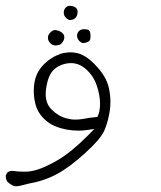

<svg xmlns="http://www.w3.org/2000/svg" viewBox="-41 -340 561 669"><path d="M229.5 -298.3Q229.5 -315.9 207.5 -319.3Q205.1 -319.8 202.1 -319.8Q194.3 -319.8 187.7 -313.2Q181.2 -306.6 181.2 -296.1Q181.2 -285.6 188.5 -278.3Q195.8 -271 203.1 -270Q226.1 -272 229 -293.5Q229.5 -295.9 229.5 -298.3ZM269.5 -233.9Q266.1 -236.8 261 -237.5Q255.9 -238.3 252 -238.3Q240.7 -238.3 234.4 -231.9Q227.5 -225.1 227.5 -215.3Q227.5 -205.1 235.8 -196.8Q241.7 -190.9 248 -189.9Q262.7 -190.9 270.5 -197.3Q274.4 -201.7 274.4 -215.1Q274.4 -228.5 269.5 -233.9ZM147.5 -182.1Q150.4 -181.6 153.3 -181.6Q156.2 -181.6 160.2 -182.6Q168.9 -183.6 173.8 -189Q183.1 -199.7 183.1 -210.4Q183.1 -218.3 177.2 -224.1Q169.4 -231.9 156.7 -234.4Q154.3 -235.4 151.9 -235.4Q143.6 -235.4 136.2 -228.5L134.3 -226.6Q126 -218.3 126 -208.5Q126 -197.8 134.3 -189.5Q140.1 -183.6 147.5 -182.1ZM190.4 72.3Q161.6 64.9 138.2 41Q118.2 21 118.2 -12.7Q118.2 -21.5 119.6 -30.8Q126 -76.7 145.3 -95.9Q164.6 -115.2 196.8 -119.6Q201.7 -120.1 206.5 -120.1Q234.4 -120.1 257.8 -99.6Q284.7 -76.2 295.9 -42.5Q307.6 -7.8 307.6 20Q307.6 47.9 300.3 63L298.3 67.4Q271.5 69.8 246.1 74.7Q234.9 76.7 220.7 76.7Q206.5 76.7 190.4 72.3ZM343.8 15.1Q343.8 -8.8 338.4 -33.2Q329.6 -75.2 287.6 -117.2Q254.9 -149.9 226.1 -155.3Q214.4 -157.7 206.8 -157.7Q199.2 -157.7 195.3 -157.2Q180.2 -156.2 168.7 -151.9Q157.2 -147.5 148.4 -143.1Q128.4 -132.3 112.3 -116.2Q95.7 -99.6 86.9 -79.6Q76.7 -55.7 76.7 -23.4Q76.7 -2.4 81.5 18.6Q87.9 49.8 112.8 74.2Q129.4 90.8 150.9 99.6Q188.5 115.2 232.4 115.2Q248.5 115.2 263.7 112.8L287.6 109.4Q267.6 129.9 264.6 132.8Q208 189.5 161.9 216.8Q115.7 244.1 83 252.9Q64 258.3 43.5 258.3Q22.9 258.3 2.9 255.4Q2 255.4 1.5 255.4Q-8.3 255.4 -15.6 261.2L-21 271.5Q-21 272.5 -21 272.9Q-21 285.6 -14.6 293.9Q2.9 309.1 13.7 309.1Q26.4 309.1 56.6 300.3Q111.3 291 156.2 267.1Q201.2 243.2 256.8 192.4Q311.5 142.6 323.7 112.3Q336.4 81.5 341.8 43.9Q343.8 29.3 343.8 15.1Z"/></svg>

Font: NaikaiFont
Style: Light
Weight: 300
Version: Version 1.89